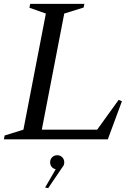

<svg xmlns="http://www.w3.org/2000/svg" viewBox="-40 -720 690 992"><path d="M-20 0 -16 -20 81 -50 197 -650 112 -680 116 -700H396L392 -681L292 -650L176 -50H462L573 -204L590 -197L517 0ZM209 252 193 249 248 154Q235 152 227 142Q219 132 219 119Q219 103 229.5 92.5Q240 82 256 82Q271 82 281.5 92.5Q292 103 292 119Q292 127 289 134L288 136Q286 140 283 143Z"/></svg>

Font: Wittgenstein-Italic Regular
Style: Italic
Weight: 400
Italic angle: -11°
Designer: Jörg Drees
Foundry: Jörg Drees
Version: Version 1.000; ttfautohint (v1.8.4.7-5d5b)